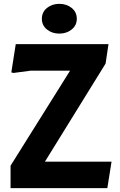

<svg xmlns="http://www.w3.org/2000/svg" viewBox="-20 -980 626 1000"><path d="M35 -117 345 -612H140L50 -600L39 -603L62 -750H545L530 -649L214 -138H561L539 0H35ZM198 -882Q198 -917 224.5 -938.5Q251 -960 289 -960Q327 -960 353.5 -938.5Q380 -917 380 -882Q380 -848 353.5 -826.5Q327 -805 289 -805Q251 -805 224.5 -826.5Q198 -848 198 -882Z"/></svg>

Font: Farro
Style: Bold
Weight: 700
Designer: Aceler Chua
Foundry: Grayscale Limited
Version: Version 1.101